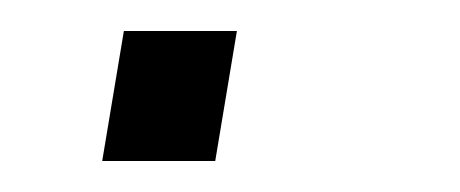

<svg xmlns="http://www.w3.org/2000/svg" viewBox="-20 -104 297 124"><path d="M46 0 60 -84H133L119 0Z"/></svg>

Font: Archivo SemiBold ExtraLight
Style: Italic
Weight: 250
Italic angle: -10°
Version: Version 2.001